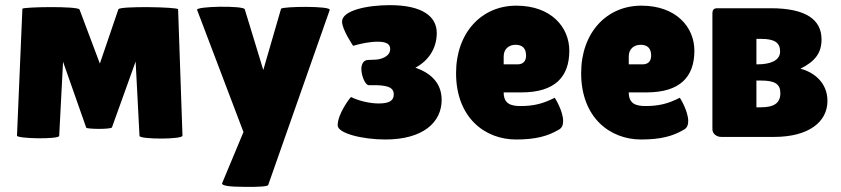

<svg xmlns="http://www.w3.org/2000/svg" viewBox="-20 -532 3268 746"><path d="M522 -4C523 10 691 10 689 -5L672 -496C671 -505 444 -509 440 -496L368 -285L289 -495C284 -509 67 -505 67 -498L46 -5C45 7 209 10 210 -4L225 -292L315 -36C317 -30 412 -29 415 -37L507 -293Z M926 -19 843 180C840 189 869 194 929 194C989 195 1020 192 1022 187L1261 -493C1269 -510 1076 -507 1072 -498L1003 -260L931 -496C927 -511 735 -508 746 -493Z M1292 -45C1292 -14 1388 10 1477 10C1623 10 1696 -56 1696 -144C1696 -213 1649 -250 1594 -269C1645 -296 1677 -344 1677 -404C1677 -468 1621 -512 1495 -512C1405 -512 1309 -491 1309 -448C1309 -417 1352 -354 1352 -354C1379 -362 1416 -370 1447 -370C1485 -370 1496 -359 1496 -341C1496 -313 1461 -300 1434 -300L1409 -299C1391 -298 1384 -281 1384 -264C1384 -238 1399 -201 1413 -201H1445C1495 -199 1510 -188 1510 -165C1510 -139 1489 -130 1451 -130C1417 -130 1374 -140 1344 -155C1342 -155 1292 -91 1292 -45Z M2149 -27C2164 -34 2168 -47 2168 -62C2168 -100 2136 -153 2135 -152C2088 -128 2051 -120 2002 -120C1963 -120 1937 -130 1937 -173H2006C2137 -173 2192 -234 2192 -335C2192 -426 2122 -510 1986 -510C1850 -510 1752 -404 1752 -248C1752 -75 1864 10 1985 10C2061 10 2108 -3 2149 -27ZM2024 -316C2024 -293 2011 -282 1991 -282H1937V-313C1937 -344 1960 -358 1983 -358C2010 -358 2024 -344 2024 -316Z M2635 -27C2650 -34 2654 -47 2654 -62C2654 -100 2622 -153 2621 -152C2574 -128 2537 -120 2488 -120C2449 -120 2423 -130 2423 -173H2492C2623 -173 2678 -234 2678 -335C2678 -426 2608 -510 2472 -510C2336 -510 2238 -404 2238 -248C2238 -75 2350 10 2471 10C2547 10 2594 -3 2635 -27ZM2510 -316C2510 -293 2497 -282 2477 -282H2423V-313C2423 -344 2446 -358 2469 -358C2496 -358 2510 -344 2510 -316Z M3172 -379C3172 -454 3114 -500 2974 -500H2766C2753 -500 2748 -492 2748 -481V-30C2748 -13 2763 0 2783 0H2987C3122 0 3195 -58 3195 -140C3195 -211 3142 -252 3090 -265C3148 -294 3172 -327 3172 -379ZM2919 -381H2937C2990 -381 3011 -366 3011 -332C3011 -295 2970 -282 2923 -282H2919ZM2919 -219H2937C2990 -219 3012 -206 3012 -170C3012 -130 2986 -115 2934 -115H2919Z"/></svg>

Font: Lilita 2
Style: Regular
Weight: 400
Designer: Juan Montoreano
Foundry: Juan Montoreano
Version: Version 2.001